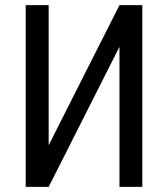

<svg xmlns="http://www.w3.org/2000/svg" viewBox="-20 -731 659 751"><path d="M447.3 -710.9 170.4 -163.1V-710.9H80.6V0H170.4L447.3 -547.9V0H536.6V-710.9Z"/></svg>

Font: Roboto Condensed
Style: Regular
Weight: 400
Designer: Google
Version: Version 2.134; 2016